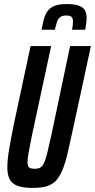

<svg xmlns="http://www.w3.org/2000/svg" viewBox="-20 -914 466 942"><path d="M139 8Q94 8 66.5 -2Q39 -12 27.5 -34.5Q16 -57 16 -92Q16 -129 24.5 -179.5Q33 -230 47 -300L130 -688H231L137 -251Q126 -198 120.5 -166.5Q115 -135 115 -118Q115 -105 118.5 -98Q122 -91 130.5 -88.5Q139 -86 150 -86Q168 -86 178 -92Q188 -98 196 -114.5Q204 -131 212 -164Q220 -197 232 -251L324 -688H426L342 -299Q326 -224 313.5 -170Q301 -116 287 -81.5Q273 -47 254.5 -27.5Q236 -8 208.5 0Q181 8 139 8ZM184 -768Q189 -795 195 -818.5Q201 -842 213 -859Q225 -876 246.5 -885Q268 -894 307 -894Q346 -894 367.5 -886Q389 -878 397 -863Q405 -848 405 -826Q405 -813 403 -799Q401 -785 398 -768H333Q336 -780 337 -791Q338 -802 338 -811Q338 -823 331.5 -830.5Q325 -838 305 -838Q285 -838 274.5 -829.5Q264 -821 259 -805Q254 -789 249 -768Z"/></svg>

Font: Saira UltraCondensed
Style: Bold Italic
Weight: 700
Width: 1
Italic angle: -12°
Designer: Hector Gatti with collaboration of the Omnibus-Type team
Foundry: Omnibus-Type
Version: Version 1.101